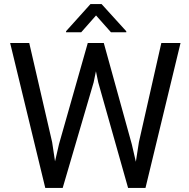

<svg xmlns="http://www.w3.org/2000/svg" viewBox="-20 -922 927 942"><path d="M269.5 -214.8 410.6 -710.9H489.3L626.5 -214.8L646.5 -128.4L661.6 -225.1L771.5 -710.9H865.7L693.8 0H608.4L461.9 -518.1L450.7 -572.3L439.5 -518.1L287.6 0H202.1L29.8 -710.9H123.5L235.8 -224.6L250 -130.4ZM478.5 -901.9 599.6 -768.6V-763.7H524.4L451.2 -846.2L378.4 -763.7H304.2V-769L423.8 -901.9Z"/></svg>

Font: Vazirmatn RD
Style: Regular
Weight: 400
Designer: Saber Rastikerdar
Foundry: Saber Rastikerdar
Version: Version 32.102